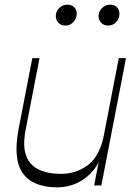

<svg xmlns="http://www.w3.org/2000/svg" viewBox="-20 -798 581 826"><path d="M227 8Q123 8 79 -51.5Q35 -111 60 -243L119 -548H150L90 -238Q77 -169 92.5 -128Q108 -87 147 -68.5Q186 -50 242 -50Q308 -50 359 -88.5Q410 -127 428 -221L420 -151Q411 -101 382 -65.5Q353 -30 312.5 -11Q272 8 227 8ZM385 0 491 -548H522L416 0ZM261 -688Q242 -688 231 -700.5Q220 -713 220 -729Q220 -749 235 -763.5Q250 -778 270 -778Q288 -778 299 -767Q310 -756 310 -739Q310 -719 296 -703.5Q282 -688 261 -688ZM445 -688Q426 -688 415 -700.5Q404 -713 404 -729Q404 -749 419 -763.5Q434 -778 454 -778Q472 -778 483 -767Q494 -756 494 -739Q494 -719 480 -703.5Q466 -688 445 -688Z"/></svg>

Font: Savate ExtraLight
Style: Italic
Weight: 200
Italic angle: -11°
Designer: Max Esnée
Foundry: Plomb Type
Version: Version 2.000